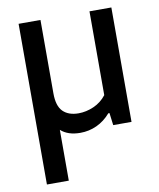

<svg xmlns="http://www.w3.org/2000/svg" viewBox="-85 -611 746 899"><g transform="rotate(-10 288.0 -162.0)"><path d="M506 -544V0H419L411.5 -58.5H406Q377 -25 340 -8Q303 9 261.5 9Q203 9 169 -21.5V220H65V-544H169V-195Q169 -135 195.2 -108.8Q221.5 -82.5 269.5 -82.5Q305.5 -82.5 341.5 -98.2Q377.5 -114 402 -145.5V-544Z"/></g></svg>

Font: Encode Sans Medium
Style: Regular
Weight: 500
Designer: Multiple Designers
Foundry: Impallari Type
Version: Version 2.000